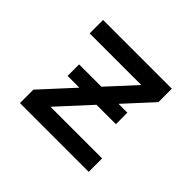

<svg xmlns="http://www.w3.org/2000/svg" viewBox="-124 -684 849 849"><g transform="rotate(45 300.0 -260.0)"><path d="M85 0V-84L408 -436H85V-520H515V-436L192 -84H515V0ZM149 -234V-306H451V-234Z"/></g></svg>

Font: Iosevka Medium Extended
Style: Regular
Weight: 500
Width: 7
Monospace: yes
Designer: Belleve Invis
Foundry: Belleve Invis
Version: Version 32.5.0; ttfautohint (v1.8.4)